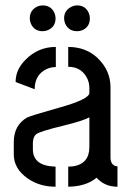

<svg xmlns="http://www.w3.org/2000/svg" viewBox="-20 -708 497 727"><path d="M92.8 -638.7Q92.8 -669.9 122.1 -683.6Q130.9 -687.5 141.6 -687.5Q173.8 -687.5 186.5 -658.2Q190.4 -648.4 190.4 -638.7Q190.4 -606.4 161.1 -593.8Q151.4 -589.8 141.6 -589.8Q109.4 -589.8 96.7 -619.1Q92.8 -628.9 92.8 -638.7ZM222.7 -638.7Q222.7 -668.9 251 -682.6Q261.7 -687.5 272.5 -687.5Q303.7 -687.5 316.4 -658.2Q320.3 -648.4 320.3 -638.7Q320.3 -606.4 292 -593.8Q282.2 -589.8 272.5 -589.8Q239.3 -589.8 226.6 -619.1Q222.7 -628.9 222.7 -638.7ZM32.2 -123Q32.2 -69.3 85 -32.2Q129.9 -1 190.4 -1V-77.1Q105.5 -79.1 104.5 -141.6V-168Q105.5 -189.5 116.2 -199.2Q127.9 -210 220.7 -232.4Q293 -250 318.4 -263.7V-151.4Q318.4 -87.9 256.8 -78.1Q247.1 -77.1 238.3 -77.1V-1Q306.6 -2 345.7 -35.2Q376 -1 424.8 -1V-78.1Q399.4 -80.1 398.4 -110.4V-377.9Q398.4 -440.4 350.6 -487.3Q305.7 -530.3 238.3 -530.3V-455.1Q284.2 -455.1 306.6 -418Q318.4 -398.4 318.4 -375V-356.4Q318.4 -332 202.1 -299.8Q97.7 -270.5 82 -262.7Q32.2 -233.4 32.2 -169.9ZM39.1 -397.5 111.3 -370.1Q111.3 -424.8 156.2 -446.3Q172.9 -454.1 191.4 -454.1V-530.3Q124 -530.3 76.2 -481.4Q39.1 -444.3 39.1 -397.5Z"/></svg>

Font: Post No Bills Jaffna SemiBold
Style: Regular
Weight: 600
Designer: Kosala Senevirathne, Siva Puranthara, Lasantha Premarathna, Tharique Azeez
Foundry: Mooniak
Version: Version 1.220 ; ttfautohint (v1.6)